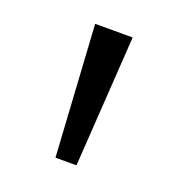

<svg xmlns="http://www.w3.org/2000/svg" viewBox="-78 -896 467 498"><g transform="rotate(20 155.5 -647.0)"><path d="M104 -827.5H207.5L184 -466H126Z"/></g></svg>

Font: Merriweather 12pt
Style: Regular
Weight: 400
Designer: Eben Sorkin
Foundry: Eben Sorkin
Version: Version 2.100